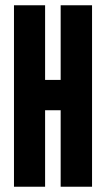

<svg xmlns="http://www.w3.org/2000/svg" viewBox="-20 -708 402 728"><path d="M33 0V-688H151V-405H210V-688H329V0H210V-290H151V0Z"/></svg>

Font: Saira UltraCondensed ExtraBold
Style: Regular
Weight: 800
Width: 1
Designer: Hector Gatti with collaboration of the Omnibus-Type team
Foundry: Omnibus-Type
Version: Version 1.101